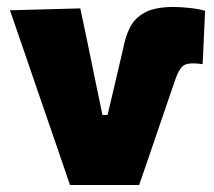

<svg xmlns="http://www.w3.org/2000/svg" viewBox="-20 -530 614 550"><path d="M180.5 0Q164.5 -47 148 -95Q131.5 -143 115.5 -189.5L85 -278Q66 -333.5 46.8 -389.5Q27.5 -445.5 8.5 -500.5L210 -506Q220 -459 229.8 -412.2Q239.5 -365.5 249 -318.5L273.5 -200.5H288L309 -289Q315 -315 321 -340.5Q327 -366 333 -391.5Q339 -425 352.5 -451.8Q366 -478.5 395 -494.2Q424 -510 477 -510Q499 -510 525.2 -507Q551.5 -504 567.5 -499L560.5 -346Q552.5 -347.5 544.2 -348Q536 -348.5 531.5 -348.5Q509 -348.5 499.5 -336.5Q490 -324.5 483 -304.5Q469.5 -265.5 456.5 -227.5Q443.5 -189 430 -150Q417 -112 404.5 -75Q391.5 -38 378.5 0Z"/></svg>

Font: Heraclito ExtraBold
Style: Regular
Weight: 800
Designer: Kostas Bartsokas (font) & Cristiano Sobral (main changes)
Foundry: Kostas Bartsokas (font) & Cristiano Sobral (main changes)
Version: Version 1.00;July 8, 2020;FontCreator 13.0.0.2655 64-bit